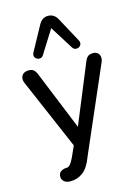

<svg xmlns="http://www.w3.org/2000/svg" viewBox="-139 -843 797 1103"><g transform="rotate(-15 259.5 -292.0)"><path d="M130.6 103Q134.2 103 137.5 103Q148 103 158.3 92Q168.6 81 180.5 55.8L184.8 46.7L219.2 -30.8V9.2L30.5 -429.3Q22.7 -446.5 25.3 -461.5Q27.9 -476.6 39.6 -485.5Q51.4 -494.4 72 -494.4Q89.4 -494.4 100.1 -486Q110.7 -477.6 119.1 -456.7L274.7 -74.1H246.9L404.7 -457.3Q413.1 -478.2 424 -486.3Q435 -494.4 454.6 -494.4Q471.1 -494.4 481.5 -485.3Q491.8 -476.2 493.5 -461.5Q495.3 -446.8 488.2 -430.3L272.2 67.2L268 77.3Q247.2 133.9 214.1 158.9Q181 184 139.4 183.6Q115 183.6 101.6 171.7Q88.2 159.8 88.6 140.9Q88.6 129.6 94.3 121.4Q100.1 113.2 109.8 108.7Q119.5 104.3 130.6 103ZM346.1 -557 259.5 -695 172.9 -557Q164.2 -542.7 148.3 -543.7Q132.4 -544.6 124.1 -557.3Q115.9 -569.9 124.6 -586.2L204.5 -732.4Q223.6 -768 259.5 -768Q296.1 -768 315.2 -732.4L394.4 -586.2Q403.2 -569.9 394.9 -557.3Q386.7 -544.6 370.8 -543.7Q354.9 -542.7 346.1 -557Z"/></g></svg>

Font: SN Pro Thin
Style: Regular
Weight: 200
Designer: Tobias Whetton
Foundry: Supernotes
Version: Version 1.003;Glyphs 3.3 (3324)